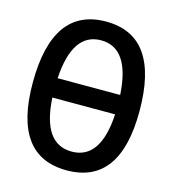

<svg xmlns="http://www.w3.org/2000/svg" viewBox="-107 -791 800 889"><g transform="rotate(15 293.0 -346.5)"><path d="M293 9.8Q37.1 9.8 37.1 -341.8Q37.1 -703.1 293 -703.1Q548.8 -703.1 548.8 -341.8Q548.8 9.8 293 9.8ZM143.1 -391.6H442.9Q429.7 -613.3 293 -613.3Q156.2 -613.3 143.1 -391.6ZM293 -80.1Q431.2 -80.1 443.4 -298.8H142.6Q154.8 -80.1 293 -80.1Z"/></g></svg>

Font: Cascadia Mono PL
Style: Regular
Weight: 400
Monospace: yes
Designer: Aaron Bell
Foundry: Saja Typeworks
Version: Version 2404.023; ttfautohint (v1.8.4)